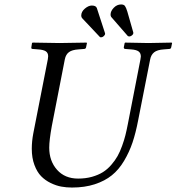

<svg xmlns="http://www.w3.org/2000/svg" viewBox="-20 -840 800 870"><path d="M306.2 9.8Q281.2 9.8 258.1 5.6Q234.9 1.5 209.7 -10.7Q184.6 -22.9 166.3 -41.7Q147.9 -60.5 136 -92.5Q124 -124.5 124 -166Q124 -199.7 130.9 -235.8L196.8 -571.8Q198.2 -579.1 198.2 -585Q198.2 -600.6 187.3 -607.7Q176.3 -614.7 152.8 -616.2L127.9 -618.2Q120.6 -618.2 122.1 -626L125 -645L127.9 -647Q217.8 -645 249 -645Q282.2 -645 372.1 -647L374 -645L370.1 -626Q368.7 -618.2 360.8 -618.2L335.9 -616.2Q306.6 -614.3 292.5 -603.8Q278.3 -593.3 273.9 -571.8L214.8 -269Q203.1 -204.6 203.1 -170.9Q203.1 -110.4 238.5 -70.6Q273.9 -30.8 334 -30.8Q368.2 -30.8 396.7 -38.8Q425.3 -46.9 446 -59.8Q466.8 -72.8 484.1 -92.8Q501.5 -112.8 512.7 -132.8Q523.9 -152.8 533.4 -179.4Q543 -206.1 548.3 -227.5Q553.7 -249 559.1 -276.9L616.2 -569.8Q618.2 -579.6 618.2 -584Q618.2 -599.6 607.7 -607.2Q597.2 -614.7 573.2 -616.2L546.9 -618.2Q544.4 -618.2 542.5 -620.4Q540.5 -622.6 541 -626L544.9 -645L546.9 -647Q636.7 -645 651.9 -645Q668 -645 757.8 -647L759.8 -645L755.9 -626Q754.4 -618.2 747.1 -618.2L722.2 -616.2Q692.4 -614.3 678.2 -602.8Q664.1 -591.3 660.2 -569.8L606 -294.9Q595.2 -238.3 580.6 -194.6Q565.9 -150.9 542.2 -111.1Q518.6 -71.3 486.8 -45.7Q455.1 -20 409.4 -5.1Q363.8 9.8 306.2 9.8ZM348.1 -769Q348.1 -787.1 364.5 -801Q380.9 -814.9 396 -814.9Q415 -814.9 418.9 -803.2L456.1 -689V-687Q456.1 -681.6 450.2 -676.3Q444.3 -670.9 438 -670.9Q433.1 -670.9 432.1 -672.9L353 -756.8Q348.1 -761.7 348.1 -769ZM565.9 -674.8Q563 -674.8 559.1 -676.8L483.9 -763.2Q481 -767.6 481 -773.9Q481 -789.6 495.4 -804.7Q509.8 -819.8 528.8 -819.8Q541 -819.8 546.1 -813Q551.3 -806.2 557.1 -787.1L584 -692.9V-689.9Q584 -684.1 577.6 -679.4Q571.3 -674.8 565.9 -674.8Z"/></svg>

Font: Common Serif News
Style: Italic
Weight: 450
Italic angle: -12°
Designer: Philipp H. Poll, Khaled Hosny
Foundry: Stefan Peev, Context Ltd.
Version: Version 1.026